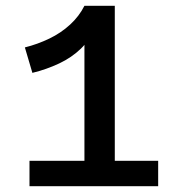

<svg xmlns="http://www.w3.org/2000/svg" viewBox="-20 -644 597 664"><path d="M92 -392 66 -480Q110 -491 150.5 -510.5Q191 -530 222.5 -559Q254 -588 272 -624L305 -548Q292 -507 260 -476Q228 -445 184.5 -424.5Q141 -404 92 -392ZM82 0V-88H527V0ZM272 -24V-624H377V-24Z"/></svg>

Font: BioRhyme SemiExpanded
Style: Regular
Weight: 400
Width: 6
Designer: Aoife Mooney
Foundry: Aoife Mooney Type
Version: Version 1.600;gftools[0.9.33]